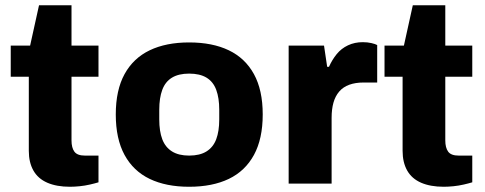

<svg xmlns="http://www.w3.org/2000/svg" viewBox="-20 -701 1852 733"><path d="M247 12Q196 12 160.5 -3.5Q125 -19 107.5 -50Q90 -81 90 -125V-408H21V-527H95L129 -681H253V-527H356V-408H253V-165Q253 -137 264 -122Q275 -107 304 -107H356V-5Q343 -1 323.5 3.5Q304 8 284 10Q264 12 247 12Z M702 12Q614 12 551.5 -18Q489 -48 455.5 -109.5Q422 -171 422 -264Q422 -357 455.5 -418Q489 -479 551.5 -509Q614 -539 702 -539Q791 -539 853.5 -509Q916 -479 949.5 -418Q983 -357 983 -264Q983 -171 949.5 -109.5Q916 -48 853.5 -18Q791 12 702 12ZM702 -107Q743 -107 768.5 -123Q794 -139 805.5 -169.5Q817 -200 817 -245V-282Q817 -327 805.5 -358Q794 -389 768.5 -404.5Q743 -420 702 -420Q662 -420 636.5 -404.5Q611 -389 599.5 -358Q588 -327 588 -282V-245Q588 -200 599.5 -169.5Q611 -139 636.5 -123Q662 -107 702 -107Z M1082 0V-527H1217L1229 -446H1236Q1248 -473 1265.5 -494.5Q1283 -516 1308.5 -528Q1334 -540 1365 -540Q1383 -540 1398 -536.5Q1413 -533 1420 -529V-386H1368Q1337 -386 1313.5 -377.5Q1290 -369 1275 -351.5Q1260 -334 1253 -309Q1246 -284 1246 -251V0Z M1674 12Q1623 12 1587.5 -3.5Q1552 -19 1534.5 -50Q1517 -81 1517 -125V-408H1448V-527H1522L1556 -681H1680V-527H1783V-408H1680V-165Q1680 -137 1691 -122Q1702 -107 1731 -107H1783V-5Q1770 -1 1750.5 3.5Q1731 8 1711 10Q1691 12 1674 12Z"/></svg>

Font: Archivo SemiBold ExtraBold
Style: Regular
Weight: 800
Version: Version 2.001